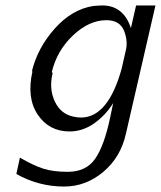

<svg xmlns="http://www.w3.org/2000/svg" viewBox="-20 -499 590 704"><path d="M99 -237Q98 -238 97 -238Q118 -324 181 -394.5Q244 -465 322 -477Q344 -479 357 -479Q433 -478 460 -396L479 -479H550L442 -10Q423 77 359 131Q295 185 215 185Q122 185 40 139L53 79Q103 108 139 119.5Q175 131 228 131Q296 131 329 83Q362 35 383 -64L395 -121Q367 -76 325 -46.5Q283 -17 235 -17Q160 -17 118.5 -78.5Q77 -140 99 -237ZM170 -235Q172 -233 173 -231Q159 -174 181 -127Q203 -80 251 -71Q263 -68 279 -68Q377 -70 426 -247L441 -313Q450 -347 435 -386Q419 -425 370 -425Q307 -425 248 -369.5Q189 -314 170 -235Z"/></svg>

Font: Coval
Style: ExtraLight Italic
Weight: 200
Foundry: Context Ltd
Version: Version 001.000